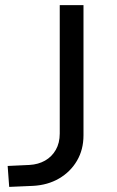

<svg xmlns="http://www.w3.org/2000/svg" viewBox="-20 -725 459 752"><path d="M16 7 10 -75 96 -79Q130 -81 156.5 -96Q183 -111 198.5 -138Q214 -165 214 -202V-705H307V-195Q307 -139 281.5 -95.5Q256 -52 211.5 -26Q167 0 109 3Z"/></svg>

Font: Nunito Sans 6pt
Style: Regular
Weight: 400
Version: Version 3.101;gftools[0.9.27]